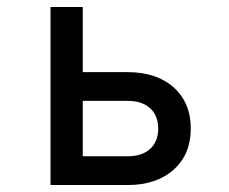

<svg xmlns="http://www.w3.org/2000/svg" viewBox="-20 -531 656 551"><path d="M125 0V-511H217.5V-324H346Q429.5 -324 478.5 -280Q527.5 -236 527.5 -162Q527.5 -88 478.2 -44Q429 0 346 0ZM217.5 -82.5H346.5Q388 -82.5 411 -103.8Q434 -125 434 -162Q434 -199.5 410.8 -220.5Q387.5 -241.5 346.5 -241.5H217.5Z"/></svg>

Font: Overpass Mono Medium
Style: Regular
Weight: 500
Monospace: yes
Designer: Delve Withrington, Dave Bailey
Foundry: Delve Fonts LLC
Version: Version 4.000